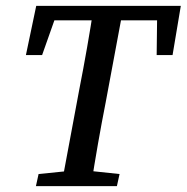

<svg xmlns="http://www.w3.org/2000/svg" viewBox="-20 -632 634 652"><path d="M68 -445 103 -612H594L566 -445H512L514 -612L554 -563H124L182 -612L123 -445ZM102 0 111 -41 239 -54H263L386 -41L377 0ZM188 0 249 -327Q263 -398 275.5 -469.5Q288 -541 299 -612H400L339 -285Q325 -214 312.5 -142.5Q300 -71 289 0Z"/></svg>

Font: Lisu Bosa SemiBold
Style: Italic
Weight: 600
Italic angle: -19°
Designer: David Morse, Annie Olsen, Victor Gaultney, Frank Grießhammer (Latin)
Foundry: SIL International
Version: Version 2.000